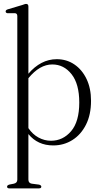

<svg xmlns="http://www.w3.org/2000/svg" viewBox="-20 -750 522 1004"><path d="M128.5 -716V-364.5Q160 -401.5 197.2 -421Q234.5 -440.5 277 -440.5Q328.5 -440.5 369 -413Q409.5 -385.5 432.8 -336.5Q456 -287.5 456 -223Q456 -150 429.5 -97.8Q403 -45.5 358.2 -17.5Q313.5 10.5 258.5 10.5Q177 10.5 128.5 -49V189Q128.5 207.5 146 210.5L184.5 215.5Q196 219 196 226Q196 235 184 235H28.5Q17 235 17 226Q17 218.5 29.5 215L52.5 210.5Q70.5 206.5 70.5 189.5V-666Q70.5 -679.5 59 -681H18.5Q9.5 -683 9.5 -690Q9.5 -697.5 20 -701L97 -724Q103 -726 107.8 -727.8Q112.5 -729.5 116.5 -729.5Q128.5 -729.5 128.5 -716ZM253.5 -413Q187.5 -413 128.5 -341V-80Q150 -48 181 -31Q212 -14 246.5 -14Q309 -14 351.8 -64Q394.5 -114 394.5 -214Q394.5 -311 354.2 -362Q314 -413 253.5 -413Z"/></svg>

Font: Fraunces 144pt Soft Light
Style: Regular
Weight: 300
Version: Version 1.000;[0bf87f6ff]